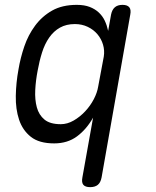

<svg xmlns="http://www.w3.org/2000/svg" viewBox="-20 -580 640 790"><path d="M484 -560Q504 -560 512 -550Q520 -540 516 -520L398 150Q394 171 382.5 180.5Q371 190 351 190Q331 190 323 180.5Q315 171 319 150L363 -96Q336 -48 297 -19Q258 10 203 10Q141 10 107 -17Q73 -44 58.5 -87.5Q44 -131 45 -185.5Q46 -240 56 -294Q64 -342 80 -389Q96 -436 124.5 -474.5Q153 -513 194.5 -536.5Q236 -560 296 -560Q327 -560 349 -551.5Q371 -543 386.5 -528.5Q402 -514 411 -495Q420 -476 425 -453L437 -520Q441 -540 452.5 -550Q464 -560 484 -560ZM288 -481Q253 -481 227 -466.5Q201 -452 182.5 -425.5Q164 -399 153 -364Q142 -329 135 -290Q127 -249 125 -209.5Q123 -170 131.5 -138.5Q140 -107 163 -88Q186 -69 230 -69Q257 -69 283 -84Q309 -99 330.5 -122Q352 -145 366 -172Q380 -199 384 -224L407 -347Q411 -372 404 -396Q397 -420 381 -439Q365 -458 341 -469.5Q317 -481 288 -481Z"/></svg>

Font: Maple Mono Light
Style: Italic
Weight: 300
Italic angle: -10°
Monospace: yes
Designer: subframe7536
Version: Version 7.000